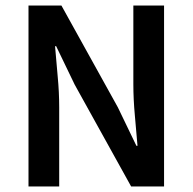

<svg xmlns="http://www.w3.org/2000/svg" viewBox="-20 -674 696 694"><path d="M83 0V-654H202L406 -286L473 -147H477Q473 -197 467.5 -256Q462 -315 462 -370V-654H573V0H454L250 -368L183 -507H179Q183 -455 188.5 -398Q194 -341 194 -286V0Z"/></svg>

Font: Source Sans Pro SemiBold
Style: Regular
Weight: 600
Designer: Paul D. Hunt
Foundry: Adobe Systems Incorporated
Version: Version 2.045;hotconv 1.0.109;makeotfexe 2.5.65596